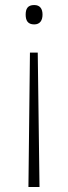

<svg xmlns="http://www.w3.org/2000/svg" viewBox="-20 -558 272 763"><path d="M149 -500C149 -523 139 -538 116 -538C90 -538 82 -523 82 -500C82 -477 90 -461 116 -461C139 -461 149 -477 149 -500ZM99 -349 93 185H137L130 -349Z"/></svg>

Font: Noto Sans Arabic ExtLt
Style: Regular
Weight: 200
Designer: Monotype Design Team, Nadine Chahine, Nizar Qandah and Khaled Hosny
Foundry: Monotype Imaging Inc.
Version: Version 2.012